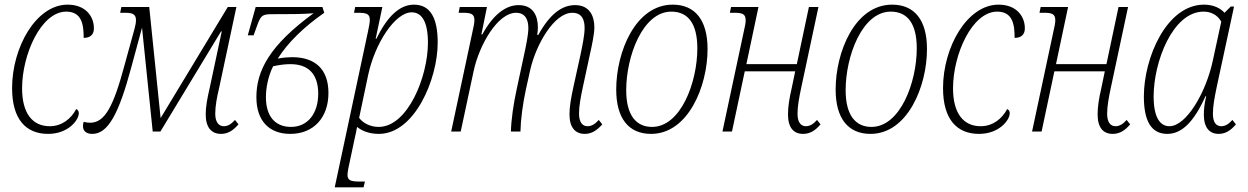

<svg xmlns="http://www.w3.org/2000/svg" viewBox="-20 -566 5370 826"><path d="M187 10C273 10 319 -49 319 -79C319 -87 315 -94 308 -97C286 -55 246 -23 194 -23C120 -23 75 -78 75 -186C75 -332 157 -516 265 -516C333 -516 340 -458 340 -403C367 -403 384 -416 384 -444C384 -497 347 -546 271 -546C135 -546 32 -362 32 -187C32 -52 92 10 187 10Z M377 10C445 10 491 -76 545 -277L591 -447L637 0H670L931 -431H934L882 -187C871 -140 865 -106 865 -74C865 -17 890 10 931 10C962 10 984 -6 1006 -31L991 -50C974 -31 959 -23 943 -23C922 -23 906 -39 906 -77C906 -110 913 -147 923 -189L997 -536H960L671 -58L622 -536H502L497 -511H516C545 -511 565 -508 565 -480C565 -470 563 -457 559 -443L515 -283C468 -108 431 -38 368 -38C359 -38 350 -39 340 -42C338 -36 337 -30 337 -23C337 -2 352 10 377 10Z M1229 10C1329 10 1393 -60 1393 -166C1393 -268 1336 -320 1237 -320C1223 -320 1203 -319 1175 -314C1217 -381 1287 -450 1375 -511L1367 -536H1080L1046 -414H1071L1088 -461C1103 -502 1111 -505 1156 -505C1228 -505 1283 -505 1329 -509C1140 -371 1083 -262 1083 -148C1083 -48 1136 10 1229 10ZM1232 -20C1165 -20 1124 -64 1124 -148C1124 -187 1133 -237 1155 -281C1191 -289 1215 -290 1230 -290C1305 -290 1349 -249 1349 -163C1349 -78 1304 -20 1232 -20Z M1420 240H1544L1550 215H1527C1489 215 1475 210 1475 186C1475 175 1480 149 1485 128L1506 29C1510 13 1513 -2 1516 -20C1536 -4 1566 10 1610 10C1763 10 1863 -224 1863 -383C1863 -489 1831 -546 1761 -546C1699 -546 1646 -495 1599 -399H1596L1625 -536H1508L1503 -511H1521C1559 -511 1571 -505 1571 -480C1571 -471 1568 -452 1563 -430ZM1609 -20C1572 -20 1541 -37 1525 -59L1564 -244C1593 -380 1680 -513 1751 -513C1795 -513 1821 -472 1821 -382C1821 -236 1734 -20 1609 -20Z M2496 10C2526 10 2549 -6 2571 -31L2556 -50C2539 -31 2524 -23 2507 -23C2487 -23 2471 -39 2471 -77C2471 -110 2478 -147 2487 -189L2518 -333C2526 -369 2537 -419 2537 -448C2537 -498 2516 -544 2454 -544C2397 -544 2345 -505 2296 -416H2291C2293 -427 2294 -438 2294 -448C2294 -499 2273 -544 2211 -544C2155 -544 2101 -502 2055 -418H2051L2075 -536H1958L1953 -511H1971C2005 -511 2021 -507 2021 -479C2021 -468 2018 -453 2013 -431L1921 0H1962L2018 -262C2042 -373 2121 -511 2200 -511C2244 -511 2253 -475 2253 -445C2253 -416 2243 -369 2235 -332L2203 -183C2189 -119 2179 -50 2178 0H2219C2220 -51 2229 -119 2242 -179L2261 -265C2286 -375 2364 -511 2442 -511C2487 -511 2495 -476 2495 -445C2495 -414 2485 -367 2477 -329L2446 -188C2436 -141 2430 -106 2430 -74C2430 -17 2455 10 2496 10Z M2781 10C2940 10 3024 -194 3024 -355C3024 -480 2970 -546 2874 -546C2714 -546 2631 -343 2631 -181C2631 -56 2685 10 2781 10ZM2785 -20C2716 -20 2674 -71 2674 -178C2674 -324 2745 -516 2868 -516C2939 -516 2980 -466 2980 -358C2980 -212 2909 -20 2785 -20Z M3435 10C3466 10 3489 -6 3510 -31L3495 -50C3478 -31 3463 -23 3447 -23C3426 -23 3411 -39 3411 -77C3411 -109 3418 -147 3427 -189L3501 -536H3460L3408 -290H3191L3243 -536H3125L3120 -511H3138C3172 -511 3188 -507 3188 -479C3188 -468 3185 -451 3180 -431L3088 0H3129L3184 -259H3401L3386 -187C3375 -140 3370 -105 3370 -74C3370 -17 3394 10 3435 10Z M3725 10C3884 10 3968 -194 3968 -355C3968 -480 3914 -546 3818 -546C3658 -546 3575 -343 3575 -181C3575 -56 3629 10 3725 10ZM3729 -20C3660 -20 3618 -71 3618 -178C3618 -324 3689 -516 3812 -516C3883 -516 3924 -466 3924 -358C3924 -212 3853 -20 3729 -20Z M4192 10C4278 10 4324 -49 4324 -79C4324 -87 4320 -94 4313 -97C4291 -55 4251 -23 4199 -23C4125 -23 4080 -78 4080 -186C4080 -332 4162 -516 4270 -516C4338 -516 4345 -458 4345 -403C4372 -403 4389 -416 4389 -444C4389 -497 4352 -546 4276 -546C4140 -546 4037 -362 4037 -187C4037 -52 4097 10 4192 10Z M4767 10C4798 10 4821 -6 4842 -31L4827 -50C4810 -31 4795 -23 4779 -23C4758 -23 4743 -39 4743 -77C4743 -109 4750 -147 4759 -189L4833 -536H4792L4740 -290H4523L4575 -536H4457L4452 -511H4470C4504 -511 4520 -507 4520 -479C4520 -468 4517 -451 4512 -431L4420 0H4461L4516 -259H4733L4718 -187C4707 -140 4702 -105 4702 -74C4702 -17 4726 10 4767 10Z M5002 10C5063 10 5116 -40 5166 -152H5169C5162 -120 5159 -98 5159 -73C5159 -17 5183 10 5223 10C5253 10 5276 -6 5297 -31L5282 -50C5265 -31 5250 -23 5234 -23C5213 -23 5198 -38 5198 -77C5198 -109 5205 -146 5214 -190L5289 -538H5275L5248 -511C5230 -531 5200 -546 5160 -546C4999 -546 4901 -318 4901 -151C4901 -48 4931 10 5002 10ZM5011 -23C4970 -23 4943 -62 4943 -151C4943 -300 5025 -516 5158 -516C5187 -516 5216 -504 5234 -473L5198 -307C5169 -169 5084 -23 5011 -23Z"/></svg>

Font: Noto Serif Condensed ExtraLight
Style: Italic
Weight: 200
Width: 3
Italic angle: -12°
Designer: Monotype Design Team
Foundry: Monotype Imaging Inc.
Version: Version 2.013